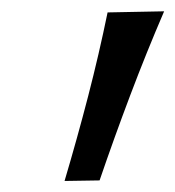

<svg xmlns="http://www.w3.org/2000/svg" viewBox="-20 -708 318 348"><path d="M97 -380Q120 -457.5 139.8 -533.8Q159.5 -610 175 -685.5L277.5 -687.5Q245 -612 216 -535.2Q187 -458.5 160.5 -381Z"/></svg>

Font: Commissioner Flair
Style: Italic
Weight: 400
Italic angle: -12°
Designer: Kostas Bartsokas
Foundry: Kostas Bartsokas
Version: Version 1.000; ttfautohint (v1.8.3)